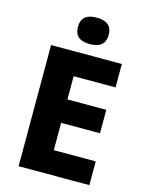

<svg xmlns="http://www.w3.org/2000/svg" viewBox="-136 -1012 826 1093"><g transform="rotate(15 277.5 -466.0)"><path d="M295 -932C245 -932 205 -915 205 -854C205 -794 245 -776 295 -776C345 -776 386 -794 386 -854C386 -915 345 -932 295 -932ZM501 0V-140H254V-301H483V-439H254V-576H501V-714H84V0Z"/></g></svg>

Font: Noto Sans Bengali UI ExtraBold
Style: Regular
Weight: 800
Designer: Jelle Bosma - Monotype Design Team
Foundry: Monotype Imaging Inc.
Version: Version 2.003